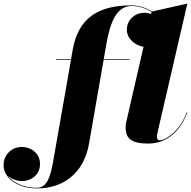

<svg xmlns="http://www.w3.org/2000/svg" viewBox="-220 -790 1065 1070"><path d="M91.5 -460V-456.5H175.5L88.5 40C67.5 161 56.5 256.5 -14 256.5C-90 256.5 -148 227.5 -176.5 188C-155 210 -122 219 -96 219C-51.5 219 3 188.5 3 123.5C3 63.5 -48 29 -98 29C-153.5 29 -200 70 -200 131C-200 198 -128 260 -12 260C133 260 247.5 174.5 276 11.5L357.5 -456.5H501.5V-460H358L372 -540C393 -661 427.5 -756.5 513 -756.5C555.5 -756.5 594.5 -743 624.5 -723L622 -712C609.5 -716.5 596.5 -719 585 -719C535.5 -719 487 -683.5 487 -623.5C487 -572.5 537 -534.5 580 -529.5L482.5 -105C481 -99 480 -88 480 -83C480 -33 493.5 10 605.5 10C714.5 10 786 -63 824 -163L820.5 -164C782.5 -57.5 701 -8 672 -8C659.5 -8 654.5 -17 654.5 -27.5C654.5 -32.5 655 -39.5 656.5 -45.5L824 -770L626.5 -725.5C595.5 -746 555.5 -760 512.5 -760C327.5 -760 216 -690 185 -511.5L176 -460Z"/></svg>

Font: Bodoni* 48pt Fatface
Style: Italic
Weight: 900
Italic angle: -13°
Version: Version 2.3